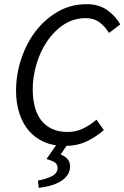

<svg xmlns="http://www.w3.org/2000/svg" viewBox="-20 -688 597 921"><path d="M57 -253Q57 -330 81.5 -404.5Q106 -479 150.5 -537.5Q195 -596 257.5 -632Q320 -668 396 -668Q453 -668 493 -640.5Q533 -613 557 -571L503 -530Q483 -562 456.5 -581.5Q430 -601 392 -601Q333 -601 286 -570Q239 -539 206 -490Q173 -441 155 -380.5Q137 -320 137 -260Q137 -215 146.5 -177.5Q156 -140 176 -113Q196 -86 228 -70.5Q260 -55 304 -55Q344 -55 377.5 -71Q411 -87 443 -114L478 -64Q442 -32 396 -10Q350 12 290 12Q234 12 190.5 -7.5Q147 -27 117.5 -62Q88 -97 72.5 -145.5Q57 -194 57 -253ZM257 -3H309L271 53Q289 60 302.5 73.5Q316 87 316 110Q316 134 303.5 152Q291 170 270 182.5Q249 195 222 202.5Q195 210 166 213L162 178Q202 171 229 157Q256 143 256 118Q256 101 244 92Q232 83 203 75Z"/></svg>

Font: mr_Source Sans Pro
Style: Italic
Weight: 400
Italic angle: -11°
Designer: Paul D. Hunt
Foundry: Adobe Systems Incorporated
Version: Version 1.036;July 10, 2024;FontCreator 11.5.0.2430 64-bit